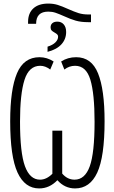

<svg xmlns="http://www.w3.org/2000/svg" viewBox="-20 -1044 640 1074"><path d="M137 -921Q137 -970 166.5 -997Q196 -1024 250 -1024Q279 -1024 303 -1016.5Q327 -1009 360 -994Q396 -978 420 -970.5Q444 -963 475 -963H489V-920H473Q433 -920 403.5 -928.5Q374 -937 337 -954Q310 -966 291 -972.5Q272 -979 250 -979Q182 -979 182 -911H137ZM246 -783Q275 -792 290 -807Q305 -822 305 -839Q305 -847 299.5 -852Q294 -857 285 -862Q274 -868 268.5 -874Q263 -880 263 -891Q263 -906 273 -914.5Q283 -923 301 -923Q323 -923 336.5 -907.5Q350 -892 350 -865Q350 -825 323.5 -796Q297 -767 246 -754ZM37 -366Q37 -544 75 -634Q113 -724 201 -724Q243 -724 280 -700L261 -655Q234 -676 205 -676Q142 -676 117 -597Q92 -518 92 -364Q92 -190 119.5 -114.5Q147 -39 204 -39Q240 -39 273 -72V-313H328V-73Q357 -39 397 -39Q455 -39 482 -113.5Q509 -188 509 -363Q509 -520 485.5 -598Q462 -676 400 -676Q367 -676 340 -655L322 -700Q359 -724 406 -724Q492 -724 528.5 -633.5Q565 -543 565 -366Q565 -167 524 -78.5Q483 10 400 10Q342 10 301 -36Q257 10 199 10Q119 10 78 -79Q37 -168 37 -366Z"/></svg>

Font: Noto Sans Mono UI Light
Style: Regular
Weight: 300
Monospace: yes
Designer: Monotype Design team
Foundry: Monotype Imaging Inc.
Version: Version 1.000